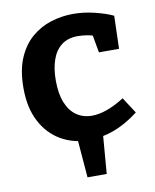

<svg xmlns="http://www.w3.org/2000/svg" viewBox="-82 -609 681 843"><g transform="rotate(-10 259.0 -187.0)"><path d="M340.7 -18.3 325.3 171.7H239.7L224.3 -18.3ZM274.3 12Q205.3 12 149.8 -20.3Q94.3 -52.7 62.5 -114Q30.7 -175.3 30.7 -262.3Q30.7 -341.3 53.7 -395.3Q76.7 -449.3 115.5 -482.7Q154.3 -516 202.5 -531Q250.7 -546 301.3 -546Q349.7 -546 398.5 -533.8Q447.3 -521.7 478.3 -506.7L474 -360H384.3L369.7 -442L380.7 -433.7Q365.3 -440 344 -443.2Q322.7 -446.3 304 -446.3Q261 -446.3 232.5 -424.7Q204 -403 190.2 -363.5Q176.3 -324 176.3 -270.3Q176.3 -211.7 192.5 -171.7Q208.7 -131.7 238.2 -111.5Q267.7 -91.3 306.3 -91.3Q337.7 -91.3 374.3 -104.3Q411 -117.3 451.7 -143.3L498 -72Q442.3 -29 386.2 -8.5Q330 12 274.3 12Z"/></g></svg>

Font: Bitter Thin
Style: Regular
Weight: 100
Designer: Sol Matas, and Bitter project Authors
Foundry: Sol Matas
Version: Version 2.002